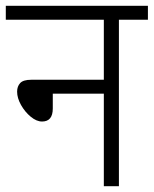

<svg xmlns="http://www.w3.org/2000/svg" viewBox="-20 -642 530 662"><path d="M0 -622H490V-574H390V0H338V-319H162V-268Q162 -223 125 -223Q106 -223 86 -239.5Q66 -256 52.5 -280Q39 -304 39 -326Q39 -344 49.5 -355.5Q60 -367 88 -367H338V-574H0Z"/></svg>

Font: Noto Sans SemiCondensed Light
Style: Italic
Weight: 300
Width: 4
Italic angle: -12°
Designer: Monotype Design Team
Foundry: Monotype Imaging Inc.
Version: Version 2.013; ttfautohint (v1.8.4.7-5d5b)